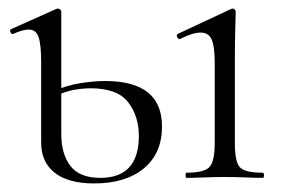

<svg xmlns="http://www.w3.org/2000/svg" viewBox="-20 -415 665 448"><path d="M200 13Q139 13 107.5 -12Q76 -37 76 -82V-270Q76 -311 70 -328.5Q64 -346 47 -346Q40 -346 31 -343.5Q22 -341 11 -336Q7 -334 4.5 -340Q2 -346 6 -347L111 -394Q113 -395 115 -395Q117 -395 120 -393Q123 -391 123 -388V-103Q123 -55 144.5 -27.5Q166 0 214 0Q304 0 304 -98Q304 -144 279 -176.5Q254 -209 191 -209Q174 -209 153.5 -205.5Q133 -202 110 -191L104 -202Q136 -216 168 -221Q200 -226 225 -226Q358 -226 358 -120Q358 -57 315.5 -22Q273 13 200 13ZM415 0Q413 0 413 -6Q413 -12 415 -12Q456 -12 468.5 -25Q481 -38 481 -81V-270Q481 -306 474 -322.5Q467 -339 448 -339Q439 -339 427.5 -335.5Q416 -332 400 -324Q396 -323 393.5 -328.5Q391 -334 395 -336L519 -394Q522 -395 523 -395Q525 -395 527.5 -393Q530 -391 530 -388Q530 -381 529 -349.5Q528 -318 528 -271V-81Q528 -38 539.5 -25Q551 -12 593 -12Q596 -12 596 -6Q596 0 593 0Q576 0 553 -1Q530 -2 504 -2Q479 -2 456 -1Q433 0 415 0Z"/></svg>

Font: Cormorant Infant Light
Style: Regular
Weight: 300
Designer: Christian Thalmann (Catharsis Fonts)
Foundry: Catharsis Fonts
Version: Version 4.001